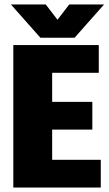

<svg xmlns="http://www.w3.org/2000/svg" viewBox="-20 -845 489 865"><path d="M215 -261V-125H434V0H40V-642H425V-517H215V-386H396V-261ZM316 -675H162L29 -825H186L239 -756L292 -825H449Z"/></svg>

Font: Teko
Style: Bold
Weight: 700
Designer: Manushi Parikh, Jonny Pinhorn
Foundry: Indian Type Foundry
Version: Version 1.106;PS 1.0;hotconv 1.0.78;makeotf.lib2.5.61930; tt